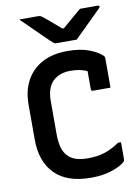

<svg xmlns="http://www.w3.org/2000/svg" viewBox="-102 -1014 805 1102"><g transform="rotate(-10 300.0 -463.0)"><path d="M338 20Q199 20 128 -51.5Q57 -123 57 -252V-456Q57 -536 89 -595Q121 -654 181.5 -687Q242 -720 329 -720Q405 -720 456.5 -700Q508 -680 532 -655Q537 -650 537 -639V-470H435Q424 -470 424 -481V-586Q403 -596 379.5 -600.5Q356 -605 327 -605Q262 -605 224 -568Q186 -531 186 -453V-262Q186 -216 195 -183Q204 -150 226 -129Q246 -109 275 -101Q304 -93 339 -93Q395 -93 437 -106.5Q479 -120 525 -151H542V-53Q542 -43 537 -38Q513 -15 460 2.5Q407 20 338 20ZM394 -775H275Q268 -775 262.5 -778.5Q257 -782 243 -795Q233 -805 206.5 -830.5Q180 -856 148.5 -887.5Q117 -919 89 -946H197Q208 -946 212.5 -944Q217 -942 225 -936Q239 -925 263.5 -904Q288 -883 324 -852H333Q367 -882 394 -904.5Q421 -927 443 -946H544Q556 -946 556 -939Q556 -935 552 -931Q548 -927 534 -913Q517 -896 490.5 -870Q464 -844 438 -818.5Q412 -793 394 -775Z"/></g></svg>

Font: Recursive Mn Lnr St SmB
Style: Regular
Weight: 600
Monospace: yes
Version: Version 1.079;hotconv 1.0.112;makeotfexe 2.5.65598; ttfautoh